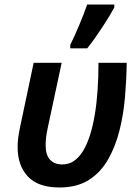

<svg xmlns="http://www.w3.org/2000/svg" viewBox="-20 -820 614 850"><path d="M243 10Q149 10 103.5 -38.5Q58 -87 58 -169Q58 -189 60.5 -209Q63 -229 69 -258L129 -542H253L192 -257Q186 -229 184 -211Q182 -193 182 -178Q182 -134 201.5 -113Q221 -92 256 -92Q285 -92 307.5 -107.5Q330 -123 347.5 -151.5Q365 -180 378 -220.5Q391 -261 399.5 -311.5Q408 -362 412 -420Q416 -478 416 -542H541Q540 -469 533.5 -391.5Q527 -314 509 -242.5Q491 -171 458.5 -114Q426 -57 373.5 -23.5Q321 10 243 10ZM291 -621Q300 -639 310 -661.5Q320 -684 330.5 -708.5Q341 -733 350 -756.5Q359 -780 366 -800H486V-787Q477 -770 463.5 -747.5Q450 -725 434 -701Q418 -677 401 -652.5Q384 -628 366 -606H291Z"/></svg>

Font: Noto Sans Display SemiBold
Style: Italic
Weight: 600
Italic angle: -12°
Designer: Monotype Design Team
Foundry: Monotype Imaging Inc.
Version: Version 2.003